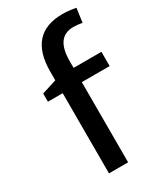

<svg xmlns="http://www.w3.org/2000/svg" viewBox="-200 -880 813 956"><g transform="rotate(-30 206.0 -401.5)"><path d="M242 -582V-543H402V-461H242V0H132V-461H47V-508L132 -535V-584Q132 -803 328 -803Q361 -803 404 -795L393 -715Q365 -720 342 -720Q242 -720 242 -582Z"/></g></svg>

Font: Martel Sans DemiBold
Style: Regular
Weight: 600
Designer: Dan Reynolds and Mathieu Réguer
Foundry: Dan Reynolds and Mathieu Réguer
Version: Version 1.001;PS 001.001;hotconv 1.0.70;makeotf.lib2.5.58329